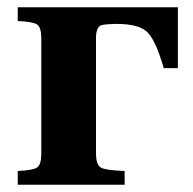

<svg xmlns="http://www.w3.org/2000/svg" viewBox="-20 -510 532 530"><path d="M29 0V-38Q72 -40 83 -48Q94 -56 94 -87V-403Q94 -434 83 -442Q72 -450 29 -452V-490H471V-322H432Q411 -395 388.5 -419.5Q366 -444 302 -444H298L277 -443Q264 -442 258.5 -440Q253 -438 249 -429.5Q245 -421 245 -405V-87Q245 -56 257.5 -48Q270 -40 324 -38V0Z"/></svg>

Font: Heuristica
Style: Bold
Weight: 700
Version: Version 1.0.2